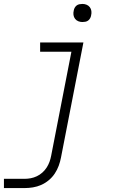

<svg xmlns="http://www.w3.org/2000/svg" viewBox="-20 -746 590 976"><path d="M0 210V163H105Q121 163 136.5 160Q152 157 167 150Q182 143 195 131.5Q208 120 217 106Q226 92 231.5 77Q237 62 240 46L343 -483H184V-530H404L290 55Q286 76 278.5 96.5Q271 117 258.5 136Q246 155 228 170Q210 185 189.5 194Q169 203 147.5 206.5Q126 210 106 210ZM399 -634Q388 -634 378 -638Q368 -642 361.5 -650.5Q355 -659 353.5 -670Q352 -681 355 -693Q356 -700 360 -707Q364 -714 370 -718.5Q376 -723 384 -724.5Q392 -726 399 -726Q410 -726 420 -722Q430 -718 436.5 -709.5Q443 -701 444.5 -690Q446 -679 443 -667Q442 -660 438 -653Q434 -646 428 -641.5Q422 -637 414 -635.5Q406 -634 399 -634Z"/></svg>

Font: Lode Dark Term
Style: Italic
Weight: 400
Italic angle: -11°
Monospace: yes
Designer: Belleve Invis
Foundry: Belleve Invis
Version: Version 29.2.0